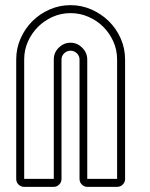

<svg xmlns="http://www.w3.org/2000/svg" viewBox="-20 -726 582 746"><path d="M289 -495Q289 -509 278.5 -519Q268 -529 254 -529Q240 -529 229.5 -519Q219 -509 219 -495V-31Q219 -18 210 -9Q201 0 189 0H74Q61 0 52 -9Q43 -18 43 -31V-495Q43 -538 60 -576.5Q77 -615 105.5 -643.5Q134 -672 172.5 -689Q211 -706 254 -706Q297 -706 335.5 -689Q374 -672 403 -643.5Q432 -615 449 -576.5Q466 -538 466 -495V-31Q466 -18 457 -9Q448 0 435 0H319Q307 0 298 -9Q289 -18 289 -31ZM319 -31H435V-495Q435 -532 420.5 -564.5Q406 -597 381.5 -621.5Q357 -646 324 -660.5Q291 -675 254 -675Q217 -675 184.5 -660.5Q152 -646 127.5 -621.5Q103 -597 88.5 -564.5Q74 -532 74 -495V-31H189V-495Q189 -522 208.5 -541Q228 -560 254 -560Q280 -560 299.5 -540.5Q319 -521 319 -495Z"/></svg>

Font: Lichte PostBus
Style: Regular
Weight: 400
Designer: Peter Wiegel
Version: Version 1.001